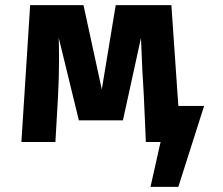

<svg xmlns="http://www.w3.org/2000/svg" viewBox="-20 -551 864 745"><path d="M63 0 97 -531H304L375 -204L429 -531H645L672 -140H772L672 174H564L603 0H546L538 -181Q532 -267 527 -404L457 -84H286L208 -404Q209 -374 209 -311.5Q209 -249 205 -175L195 0Z"/></svg>

Font: Fix15 Mono
Style: Bold
Weight: 700
Designer: Carrois Corporate & Edenspiekermann AG
Foundry: Carrois Corporate GbR & Edenspiekermann AG
Version: Version 3.206